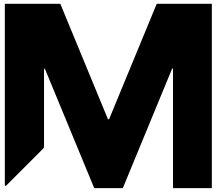

<svg xmlns="http://www.w3.org/2000/svg" viewBox="-20 -800 1120 990"><path d="M291 -780.3Q373 -582 536.1 -186.5Q537.1 -185.5 538.1 -184.6Q539.1 -184.6 541 -184.6Q542 -184.6 542 -185.5Q542 -186.5 543 -186.5Q625 -384.8 788.1 -780.3Q882.8 -780.3 1072.3 -780.3Q1072.3 -462.9 1072.3 169.9Q1004.9 169.9 872.1 169.9Q872.1 -34.2 872.1 -444.3Q872.1 -444.3 871.1 -446.3Q870.1 -447.3 869.1 -447.3Q868.2 -447.3 867.2 -446.3Q867.2 -445.3 867.2 -445.3Q782.2 -240.2 613.3 169.9Q564.5 169.9 465.8 169.9Q381.8 -33.2 213.9 -439.5Q210 -447.3 209 -446.3Q207 -446.3 207 -438.5Q207 -306.6 207 -44.9Q207 -42 206.1 -39.1Q205.1 -36.1 203.1 -34.2Q139.6 29.3 11.7 157.2Q11.7 158.2 9.8 158.2Q7.8 158.2 5.9 157.2Q4.9 156.2 4.9 155.3Q4.9 154.3 4.9 154.3Q4.9 -157.2 4.9 -780.3Q73.2 -780.3 140.6 -780.3Q209 -780.3 276.4 -780.3Q280.3 -780.3 284.2 -780.3Q287.1 -780.3 291 -780.3Z"/></svg>

Font: Avicii Garde
Style: Regular
Weight: 500
Version: Version 1.0